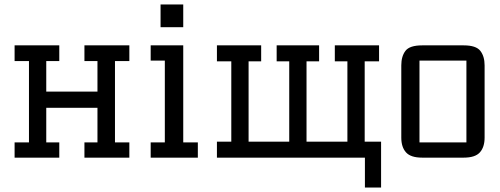

<svg xmlns="http://www.w3.org/2000/svg" viewBox="-20 -702 2228 855"><path d="M356 -68H414V-222H186V-68H244V0H45V-68H109V-430H45V-500H244V-430H186V-294H414V-430H356V-500H556V-430H492V-68H556V0H356Z M796 -68H861V0H651V-68H714V-432H651V-500H796ZM695 -682H796V-581H695Z M1605 0H946V-71H1010V-429H946V-500H1143V-429H1087V-71H1268V-429H1212V-500H1401V-429H1345V-71H1527V-429H1471V-500H1668V-429H1604V-71H1677V133H1605Z M1860 0Q1809 0 1788 -23.5Q1767 -47 1767 -89V-411Q1767 -451 1785.5 -475.5Q1804 -500 1860 -500H2045Q2100 -500 2119 -475.5Q2138 -451 2138 -411V-89Q2138 -47 2117 -23.5Q2096 0 2045 0ZM1848 -68H2057V-432H1848Z"/></svg>

Font: Kelly Slab
Style: Regular
Weight: 400
Designer: Denis Masharov
Foundry: Denis Masharov
Version: Version 1.001